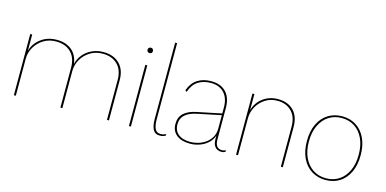

<svg xmlns="http://www.w3.org/2000/svg" viewBox="-71 -1117 3044 1515"><g transform="rotate(15 1451.0 -360.0)"><path d="M85 0V-500H101V-367Q118 -429 172 -469.5Q226 -510 301 -510Q376 -510 423 -471Q470 -432 479 -361Q489 -404 517 -438Q545 -472 587.5 -492Q630 -512 681 -512Q737 -512 777 -490.5Q817 -469 839 -429Q861 -389 861 -331V-2H845V-329Q845 -409 800 -453.5Q755 -498 678 -498Q622 -498 577.5 -471Q533 -444 507 -399.5Q481 -355 481 -303V0H465V-327Q465 -407 420 -451.5Q375 -496 298 -496Q242 -496 197.5 -469Q153 -442 127 -397.5Q101 -353 101 -301V0Z M1041 -500V0H1025V-500ZM1033 -598Q1023 -598 1017 -604Q1011 -610 1011 -620Q1011 -630 1017 -636Q1023 -642 1033 -642Q1043 -642 1049 -636Q1055 -630 1055 -620Q1055 -610 1049 -604Q1043 -598 1033 -598Z M1223 -730V-107Q1223 -58 1236 -31Q1249 -4 1280 -4Q1297 -4 1306.5 -7Q1316 -10 1326 -16L1325 -2Q1318 3 1306 6.5Q1294 10 1279 10Q1239 10 1223 -21Q1207 -52 1207 -107V-730Z M1711 -336Q1711 -410 1672 -453Q1633 -496 1562 -496Q1503 -496 1459.5 -468.5Q1416 -441 1395 -378L1382 -388Q1404 -450 1450 -480Q1496 -510 1562 -510Q1615 -510 1651.5 -489.5Q1688 -469 1707.5 -430Q1727 -391 1727 -336V-78Q1727 -6 1782 -6Q1793 -6 1800 -8Q1807 -10 1814 -14L1813 0Q1808 3 1800 5.5Q1792 8 1779 8Q1765 8 1749 1Q1733 -6 1722 -25.5Q1711 -45 1711 -84V-130L1718 -136Q1711 -87 1681.5 -54.5Q1652 -22 1610 -6Q1568 10 1525 10Q1455 10 1415 -22Q1375 -54 1375 -112Q1375 -168 1410.5 -200Q1446 -232 1510 -245L1714 -287V-273L1521 -233Q1456 -220 1423.5 -190.5Q1391 -161 1391 -114Q1391 -61 1426 -32.5Q1461 -4 1527 -4Q1555 -4 1586.5 -13Q1618 -22 1646.5 -41.5Q1675 -61 1693 -91.5Q1711 -122 1711 -165Z M1900 0V-500H1916V-360L1915 -363Q1930 -428 1983 -469Q2036 -510 2109 -510Q2162 -510 2201 -488.5Q2240 -467 2261 -427Q2282 -387 2282 -329V0H2266V-327Q2266 -407 2222.5 -451.5Q2179 -496 2106 -496Q2052 -496 2009 -469Q1966 -442 1941 -397.5Q1916 -353 1916 -301V0Z M2632 -510Q2697 -510 2746 -479Q2795 -448 2823 -389.5Q2851 -331 2851 -250Q2851 -169 2823 -110.5Q2795 -52 2746 -21Q2697 10 2632 10Q2568 10 2518 -21Q2468 -52 2440 -110.5Q2412 -169 2412 -250Q2412 -331 2440 -389.5Q2468 -448 2518 -479Q2568 -510 2632 -510ZM2632 -496Q2572 -496 2526 -466Q2480 -436 2454 -381Q2428 -326 2428 -250Q2428 -174 2454 -119Q2480 -64 2526 -34Q2572 -4 2632 -4Q2692 -4 2737.5 -33.5Q2783 -63 2809 -118.5Q2835 -174 2835 -250Q2835 -327 2809 -382Q2783 -437 2737.5 -466.5Q2692 -496 2632 -496Z"/></g></svg>

Font: Kantumruy Pro Thin
Style: Regular
Weight: 250
Version: Version 1.002